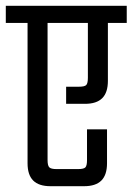

<svg xmlns="http://www.w3.org/2000/svg" viewBox="-40 -642 457 662"><path d="M55 -578H124V-90Q124 -71 130 -65Q136 -59 155 -59H229Q249 -59 254.5 -65Q260 -71 260 -90V-196H329V-79Q329 -39 309.5 -19.5Q290 0 250 0H134Q94 0 74.5 -19.5Q55 -39 55 -79ZM263 -578H332V-363Q332 -323 312.5 -303.5Q293 -284 253 -284H188V-343H232Q252 -343 257.5 -349Q263 -355 263 -374ZM-20 -622H397V-563H-20Z"/></svg>

Font: Teko Light Light
Style: Regular
Weight: 300
Version: Version 2.000;gftools[0.9.28.dev9+g7d2139d.d20230707]